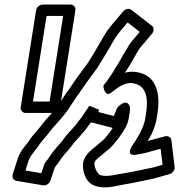

<svg xmlns="http://www.w3.org/2000/svg" viewBox="-20 -764 810 845"><path d="M552.3 -292.6C552.4 -296.7 551.5 -293.9 550.4 -297.2C548.2 -303.6 538.8 -322.3 514.5 -306C507.1 -301 497.5 -293.8 493.9 -285.1L480.9 -253.3L412.6 -271.1L416.6 -280.6C416.6 -280.6 373.2 -298.7 373.2 -298.7C359.4 -278.6 345.2 -255.2 333.4 -240.2C319.6 -224.5 313.8 -213.3 308.4 -208.7C306.2 -206.8 304 -204.2 302.7 -202.2C298.9 -196.5 277.7 -176.1 266.9 -161.5L253.5 -143.2C247.4 -136 239.5 -126.9 230.7 -117.2C209.9 -94.9 194.6 -66.8 180.5 -50.3C177.9 -47.4 175.8 -43.6 174.8 -40.3L161.9 -1.7L91.9 -13.6L103.7 -50.4C110.3 -73.5 121 -84.1 139.4 -108.7C146.8 -117.8 151.9 -125.1 155.5 -131.4C163.9 -142.9 185.6 -166.4 197.3 -182.1L212 -200.8C218.3 -208.8 232.9 -223.2 244.5 -237.3C253.2 -248.2 271.3 -268.7 281.3 -283.8C296.1 -306.2 310.3 -329.9 324.3 -347.7C324.8 -348.4 325.4 -349.3 325.8 -349.8C350.8 -387.8 380 -426.5 407.1 -463.6C407.6 -464.3 408.3 -465.3 408.6 -465.8C430.5 -502.1 455.7 -541.4 477.1 -580.6C490.9 -603.9 496.6 -611.5 510.2 -628L541.7 -665.2L595 -623.7L563.3 -586.2C555.7 -577.3 549.1 -568.6 540.3 -552.3C530.6 -535.6 523.5 -526.8 513.9 -507.5C507.1 -495.2 502.7 -487.9 499 -482.2L489.8 -468.2C489.3 -467.4 488.7 -466.4 488.4 -465.8C477.3 -445 466.6 -430.4 451.1 -407.8C444.4 -399.6 439.1 -392.7 434.8 -386.2C434.8 -386.2 439.5 -334.1 468.7 -356C503.1 -382 533.3 -406.8 573.8 -395.7C618.6 -385.4 634.7 -338.9 623.1 -266L619.3 -242C615.9 -220.1 604.9 -195 594.5 -175.2L578.6 -148.2C572.1 -137.7 566.6 -129.4 559.9 -119.8C559.9 -119.8 530.5 -74.5 580.7 -83.4C600.6 -86.9 621.1 -90.1 642.2 -97.2L686.9 -109.2L695.5 -38.9L651.1 -26.3C609.4 -18.1 567.5 -8 526.8 -1.7C481.5 5.4 445.5 17.3 417.9 4.9C411.8 2.2 396.2 -21.3 395.4 -43.3C395.2 -49.5 397.6 -57 412.6 -69.3C419.4 -74.5 424 -78.2 429.9 -83.3L446.1 -97.3C451 -101.6 462.2 -108.7 472.6 -120.7C487.6 -137.3 501.6 -154.4 515 -174.8C523.2 -187.2 541.6 -212.1 546.3 -242L550.1 -266C551.9 -277.2 551.3 -269 552.3 -292.6ZM169.7 51.7C181.4 53.6 197 45.4 201.7 31.3L220.9 -26.5C239.1 -49.1 253.2 -73.6 265.6 -86.8C276.4 -98.7 285.1 -107.8 292.2 -117.5L305.7 -135.8C313.6 -145.1 329.6 -160.4 341.3 -176.2C355.3 -189.7 364.3 -205.3 369.4 -211C373.6 -215.6 376.7 -220.2 380.6 -225.8L475.9 -201C464.8 -181.9 451.1 -165.8 436.8 -150C433.3 -146.2 428.2 -142.9 416.3 -132.7L400.1 -118.7C395 -114.2 390.9 -110.9 385.3 -106.7C360.6 -86.8 343.7 -61.6 344.8 -33.7C346 -2.6 358.7 37.4 391.9 51.4C438.9 71.8 491.4 53.2 526.9 47.7C570.7 40.9 615.6 30 654.3 22.5C654.9 22.4 655.9 22.2 656.7 22L726.8 2C738.6 -1.4 750.3 -14.9 748.6 -28.7L734.3 -146.7C732.9 -158.8 720.5 -167.9 706.3 -164.1L635.2 -145.1C632.9 -144.4 632.8 -144.3 630.2 -143.4L637.7 -156.2C651 -178.8 664.3 -210.5 669.3 -242L673.1 -266C685.7 -345.3 671.5 -425.6 593.4 -444.3C571.8 -449.9 552.1 -449.8 530.2 -444.2C530.6 -444.9 530.3 -444.3 531.7 -447L540.2 -459.8C556.7 -485 566 -503.1 583.7 -533.7C591.4 -547.9 591.5 -546.8 600.5 -558.4L649.1 -615.8C657.8 -626 658.7 -642.4 648.3 -650.5L558.4 -720.5C548.3 -728.4 532 -725.4 522.5 -714.2L473.2 -656C458 -637.6 448.6 -624.7 433.8 -599.4C422.9 -579.3 419.4 -576.4 406.1 -552C393.5 -528.7 382.7 -513.5 366.9 -487.3C340.8 -451.7 312.4 -414.3 285.3 -373.2C268.8 -351.8 254.6 -328.2 241.2 -307.8C236.2 -301.8 229.7 -293.3 225 -286.2C222 -281.7 215.4 -275.2 207 -264.6C199.5 -255.6 183.9 -240.3 173.8 -227.2L158.5 -207.9C149.1 -194.9 126.5 -171.5 114.3 -153.8C110.6 -148.4 109.4 -145.2 101.7 -135.9C85.2 -115.8 66.2 -94.4 55.3 -57.5L35.9 3C31.9 15.3 38.2 29.4 51.9 31.7ZM184.9 -694H257.9L198.2 -317H125.2ZM167.8 -744C157.1 -744 141.3 -734.1 138.9 -719L71.2 -292C69.5 -281.3 77.2 -267 92.3 -267H215.3C226 -267 241.8 -276.9 244.2 -292L311.9 -719C313.6 -729.7 306 -744 290.8 -744Z"/></svg>

Font: Tape
Style: Regular
Weight: 500
Foundry: Cannot Into Space Fonts
Version: Version 0.97